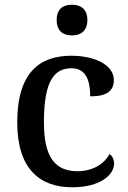

<svg xmlns="http://www.w3.org/2000/svg" viewBox="-20 -783 542 813"><path d="M285 -633C320 -633 350 -651 350 -698C350 -746 320 -763 285 -763C248 -763 220 -746 220 -698C220 -651 248 -633 285 -633ZM286 10C405 10 463 -43 463 -90C463 -108 456 -122 444 -131C421 -88 372 -58 308 -58C207 -58 166 -126 166 -266C166 -443 211 -494 283 -494C345 -494 362 -440 362 -375C434 -375 462 -399 462 -444C462 -510 378 -547 282 -547C152 -547 53 -480 53 -265C53 -67 149 10 286 10Z"/></svg>

Font: Noto Serif Vithkuqi Medium
Style: Regular
Weight: 500
Version: Version 1.005